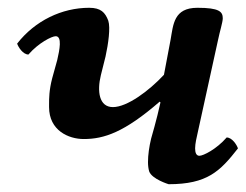

<svg xmlns="http://www.w3.org/2000/svg" viewBox="-20 -462 631 493"><path d="M368 -106C363 -85 360 -64 360 -46C360 -37 361 -29 363 -22C370 -2 413 11 413 11C512 11 545 -22 591 -81C588 -90 576 -109 562 -109C536 -79 502 -62 492 -62C484 -62 481 -70 481 -81C481 -93 485 -110 488 -123L540 -360C544 -380 552 -405 552 -415C552 -432 543 -442 487 -442C426 -442 425 -399 418 -360L401 -270C362 -228 306 -187 270 -187C234 -187 229 -228 239 -269L251 -317C258 -349 264 -391 258 -409C250 -430 239 -442 209 -442C139 -442 70 -409 24 -350C27 -341 39 -322 53 -322C79 -352 113 -369 123 -369C140 -369 133 -334 127 -308L114 -261C106 -230 106 -210 106 -193C106 -191 106 -189 106 -187C106 -127 156 -105 195 -105C247 -105 299 -122 390 -201L392 -199C383 -157 368 -106 368 -106Z"/></svg>

Font: Libertinus Serif
Style: Bold Italic
Weight: 700
Italic angle: -12°
Designer: Philipp H. Poll, Khaled Hosny
Foundry: Caleb Maclennan
Version: Version 7.050;RELEASE